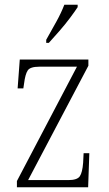

<svg xmlns="http://www.w3.org/2000/svg" viewBox="-20 -786 456 806"><path d="M51 0V-26L303 -506H145Q107 -506 96.5 -490.5Q86 -475 81 -435L78 -415H54L63 -536H351V-510L98 -30H267Q304 -30 315 -46Q326 -62 329 -103L331 -143H355L350 0ZM174 -619Q196 -658 216.5 -695Q237 -732 250 -766H306V-756Q295 -739 274.5 -711.5Q254 -684 229.5 -656Q205 -628 185 -606H174Z"/></svg>

Font: Noto Serif Tamil Condensed ExtraLight
Style: Italic
Weight: 200
Width: 3
Italic angle: -12°
Designer: Indian Type Foundry, Tom Grace, and the Monotype Design Team
Foundry: Monotype Imaging Inc.
Version: Version 2.003; ttfautohint (v1.8.4.7-5d5b)